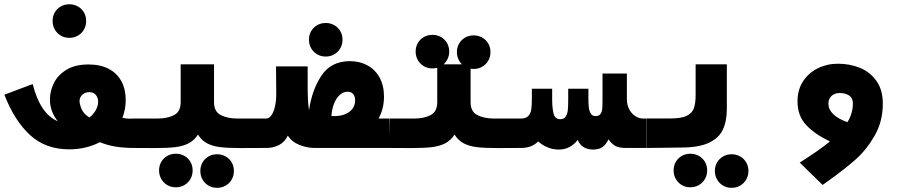

<svg xmlns="http://www.w3.org/2000/svg" viewBox="-24 -692 4244 898"><path d="M-3.5 -249 129 -299Q163.5 -160 246 -125Q209.5 -171 209.5 -226.5Q209.5 -265.5 227.8 -303Q246 -340.5 286.5 -365.5Q327 -390.5 390 -390.5Q445 -390.5 484 -370.2Q523 -350 543.5 -312.5Q564 -275 564 -224Q564 -180 548.5 -141Q566 -137 582.5 -137L601.5 -137.5V0Q559.5 0 520.2 -5.8Q481 -11.5 443 -27Q411.5 -10.5 375 -2Q338.5 6.5 300 6.5Q188.5 6.5 115.8 -61Q43 -128.5 -3.5 -249ZM394 -142.5Q413.5 -157.5 424.2 -177.2Q435 -197 435 -216Q435 -234.5 424.5 -247.8Q414 -261 393.5 -261Q373 -261 360.5 -248.5Q348 -236 348 -220Q348 -205.5 357 -183Q366 -160.5 394 -142.5ZM222 -594Q222 -616 232.2 -633.8Q242.5 -651.5 260.2 -661.8Q278 -672 300.5 -672Q322.5 -672 340.5 -661.8Q358.5 -651.5 368.8 -633.8Q379 -616 379 -594Q379 -572 368.8 -554Q358.5 -536 340.5 -525.5Q322.5 -515 300.5 -515Q278 -515 260.2 -525.5Q242.5 -536 232.2 -554Q222 -572 222 -594Z M720 105Q720 83 730.2 65.2Q740.5 47.5 758.2 37.2Q776 27 798.5 27Q820.5 27 838.5 37.2Q856.5 47.5 866.8 65.2Q877 83 877 105Q877 127 866.8 145Q856.5 163 838.5 173.5Q820.5 184 798.5 184Q776 184 758.2 173.5Q740.5 163 730.2 145Q720 127 720 105ZM913 107.5Q913 85.5 923.2 67.8Q933.5 50 951.2 39.8Q969 29.5 991.5 29.5Q1013.5 29.5 1031.5 39.8Q1049.5 50 1059.8 67.8Q1070 85.5 1070 107.5Q1070 129.5 1059.8 147.5Q1049.5 165.5 1031.5 176Q1013.5 186.5 991.5 186.5Q969 186.5 951.2 176Q933.5 165.5 923.2 147.5Q913 129.5 913 107.5ZM821 -214V-391H977V-214Q977 -170 1008.5 -153.8Q1040 -137.5 1089 -137.5H1201.5V0L1102 0.5Q1042 0.5 1006.5 -3.8Q971 -8 945 -21.5Q919 -35 902 -62.5Q884 -35 857.8 -21.5Q831.5 -8 795.5 -3.8Q759.5 0.5 699 0.5L598.5 0V-137.5H711Q759.5 -137.5 790.2 -153.8Q821 -170 821 -214Z M1193.5 -137.5H1220.5Q1234.5 -137.5 1245.2 -152.5Q1256 -167.5 1262 -193.5Q1268 -219.5 1268 -251.5L1267 -381.5H1415V-280.5Q1415 -214 1421.5 -176.5Q1434.5 -270 1479.2 -338Q1524 -406 1613 -406Q1658 -406 1694.2 -386.5Q1730.5 -367 1751.2 -329.5Q1772 -292 1772 -240Q1772 -183.5 1746.5 -137.5H1797L1799.5 0H1447.5Q1412.5 0 1377 -14Q1341.5 -28 1322 -57.5Q1307.5 -27 1280.5 -13.5Q1253.5 0 1223 0H1193.5ZM1539.5 -149Q1570 -149 1592.2 -158.8Q1614.5 -168.5 1625.8 -185.2Q1637 -202 1637 -222.5Q1637 -240 1628.5 -251.5Q1620 -263 1602 -263Q1581.5 -263 1564.8 -247.8Q1548 -232.5 1538 -206.5Q1528 -180.5 1526 -149ZM1421 -506.5Q1421 -528.5 1431.2 -546.2Q1441.5 -564 1459.2 -574.2Q1477 -584.5 1499.5 -584.5Q1521.5 -584.5 1539.5 -574.2Q1557.5 -564 1567.8 -546.2Q1578 -528.5 1578 -506.5Q1578 -484.5 1567.8 -466.5Q1557.5 -448.5 1539.5 -438Q1521.5 -427.5 1499.5 -427.5Q1477 -427.5 1459.2 -438Q1441.5 -448.5 1431.2 -466.5Q1421 -484.5 1421 -506.5Z M1920 -451Q1920 -473 1930.2 -490.8Q1940.5 -508.5 1958.2 -518.8Q1976 -529 1998.5 -529Q2020.5 -529 2038.5 -518.8Q2056.5 -508.5 2066.8 -490.8Q2077 -473 2077 -451Q2077 -433 2070 -417.5Q2063 -402 2050.5 -391H2136.5Q2125.5 -402 2119.2 -416.8Q2113 -431.5 2113 -448.5Q2113 -470.5 2123.2 -488.2Q2133.5 -506 2151.2 -516.2Q2169 -526.5 2191.5 -526.5Q2213.5 -526.5 2231.5 -516.2Q2249.5 -506 2259.8 -488.2Q2270 -470.5 2270 -448.5Q2270 -426.5 2259.8 -408.5Q2249.5 -390.5 2231.5 -380Q2213.5 -369.5 2191.5 -369.5Q2186 -369.5 2177 -370.5V-214Q2177 -170 2208.5 -153.8Q2240 -137.5 2289 -137.5H2401.5V0L2302 0.5Q2242 0.5 2206.5 -3.8Q2171 -8 2145 -21.5Q2119 -35 2102 -62.5Q2084 -35 2057.8 -21.5Q2031.5 -8 1995.5 -3.8Q1959.5 0.5 1899 0.5L1798.5 0V-137.5H1911Q1959.5 -137.5 1990.2 -153.8Q2021 -170 2021 -214V-375Q2010.5 -372 1998.5 -372Q1976 -372 1958.2 -382.5Q1940.5 -393 1930.2 -411Q1920 -429 1920 -451Z M2493 -30.5Q2463.5 0 2413.5 0H2400V-137.5H2412Q2435 -137.5 2446.2 -149Q2457.5 -160.5 2460.5 -178.5Q2463.5 -196.5 2463.5 -225V-277H2558.5V-226Q2558.5 -190 2564.8 -162.2Q2571 -134.5 2596 -134.5Q2614 -134.5 2622 -147.2Q2630 -160 2631.8 -177.5Q2633.5 -195 2633.5 -225V-277H2728V-231Q2728 -207 2729.8 -190.5Q2731.5 -174 2738.8 -161.5Q2746 -149 2761.5 -149Q2777.5 -149 2784.5 -158.8Q2791.5 -168.5 2792.8 -183.8Q2794 -199 2794 -231V-348H2908V-227.5Q2908 -202 2918.5 -181.5Q2929 -161 2946.8 -149.2Q2964.5 -137.5 2984.5 -137.5H3000V0H2903Q2869.5 0 2852.5 -10.2Q2835.5 -20.5 2822 -40.5Q2811 -17 2794.5 -4.8Q2778 7.5 2750.5 7.5Q2697 7.5 2678 -37.5Q2662 -16.5 2639.8 -4.5Q2617.5 7.5 2590 7.5Q2562 7.5 2537.2 -2.8Q2512.5 -13 2493 -30.5Z M3001 -138H3112.5Q3162 -138 3187.2 -150Q3212.5 -162 3221 -185Q3229.5 -208 3229.5 -248.5V-391H3375.5V-183.5Q3375.5 -124.5 3356.5 -85Q3337.5 -45.5 3290.8 -23.8Q3244 -2 3162.5 -2L3093 -1L3001 0ZM3126.5 105Q3126.5 83 3136.8 65.2Q3147 47.5 3164.8 37.2Q3182.5 27 3205 27Q3227 27 3245 37.2Q3263 47.5 3273.2 65.2Q3283.5 83 3283.5 105Q3283.5 127 3273.2 145Q3263 163 3245 173.5Q3227 184 3205 184Q3182.5 184 3164.8 173.5Q3147 163 3136.8 145Q3126.5 127 3126.5 105ZM3319.5 107.5Q3319.5 85.5 3329.8 67.8Q3340 50 3357.8 39.8Q3375.5 29.5 3398 29.5Q3420 29.5 3438 39.8Q3456 50 3466.2 67.8Q3476.5 85.5 3476.5 107.5Q3476.5 129.5 3466.2 147.5Q3456 165.5 3438 176Q3420 186.5 3398 186.5Q3375.5 186.5 3357.8 176Q3340 165.5 3329.8 147.5Q3319.5 129.5 3319.5 107.5Z M3895 -394Q3950 -394 3997.8 -374.8Q4045.5 -355.5 4075.2 -313.5Q4105 -271.5 4105 -207Q4105 -124 4067 -57.8Q4029 8.5 3977.8 54Q3926.5 99.5 3848.5 155L3823.5 173L3716.5 68.5Q3762 39.5 3795.8 16Q3829.5 -7.5 3857.5 -30.5Q3789 -63 3747.5 -106.2Q3706 -149.5 3706 -218Q3706 -272 3732 -311.8Q3758 -351.5 3801.2 -372.8Q3844.5 -394 3895 -394ZM3939.5 -120.5Q3965 -162 3965 -208Q3965 -234 3947 -245.5Q3929 -257 3904.5 -257Q3879 -257 3864.8 -243Q3850.5 -229 3850.5 -208Q3850.5 -152.5 3939.5 -120.5Z"/></svg>

Font: JuliaMono Black
Style: Italic
Weight: 900
Italic angle: -9°
Monospace: yes
Designer: cormullion
Foundry: corm
Version: Version 0.057; ttfautohint (v1.8.4)